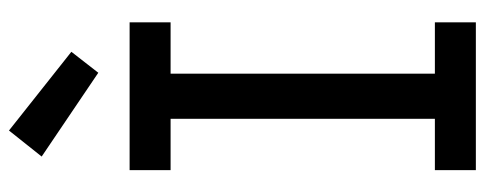

<svg xmlns="http://www.w3.org/2000/svg" viewBox="-338 -716 1054 417"><g transform="rotate(-90 188.5 -507.0)"><path d="M114 -1014 285 -878.5 239.5 -820 57.5 -943ZM28 -663V-752H349V-663H237.5V-89H349V0H28V-89H139.5V-663Z"/></g></svg>

Font: Hepta Slab Medium
Style: Regular
Weight: 500
Designer: Michael LaGattuta
Foundry: Michael LaGattuta
Version: Version 1.102